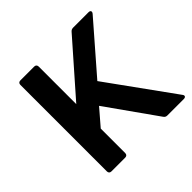

<svg xmlns="http://www.w3.org/2000/svg" viewBox="-159 -778 932 932"><g transform="rotate(-45 306.5 -312.5)"><path d="M484.4 0H597.7C610.4 0 615.2 -8.8 607.4 -18.6L362.3 -358.4L577.1 -605.5C585.9 -616.2 581.1 -625 568.4 -625H462.9C455.1 -625 448.2 -622.1 443.4 -616.2L210.9 -351.6V-609.4C210.9 -619.1 205.1 -625 195.3 -625H100.6C90.8 -625 85 -619.1 85 -609.4V-15.6C85 -5.9 90.8 0 100.6 0H195.3C205.1 0 210.9 -5.9 210.9 -15.6V-183.6L283.2 -267.6L465.8 -9.8C470.7 -2.9 476.6 0 484.4 0Z"/></g></svg>

Font: Ed Sans Neue SemiBold
Style: Regular
Weight: 600
Designer: Stephen Hutchings
Version: Version 1.004;PS 001.004;hotconv 1.0.88;makeotf.lib2.5.64775